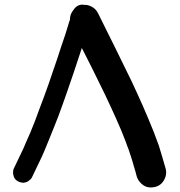

<svg xmlns="http://www.w3.org/2000/svg" viewBox="-20 -787 786 840"><path d="M281.2 -686.5 265.6 -635.7C252.9 -599.6 241.2 -563.5 229.5 -527.3C216.8 -491.2 205.1 -455.1 192.4 -418.9C179.7 -382.8 167 -347.7 153.3 -312.5C140.6 -276.4 127 -241.2 112.3 -206.1L96.7 -170.9C91.8 -160.2 86.9 -148.4 82 -136.7C75.2 -122.1 68.4 -108.4 61.5 -93.8C54.7 -79.1 47.9 -65.4 41 -50.8C38.1 -45.9 37.1 -39.1 37.1 -32.2V-29.3C38.1 -20.5 40 -13.7 43.9 -6.8C47.9 -1 53.7 3.9 61.5 7.8C68.4 10.7 76.2 12.7 83 12.7C90.8 11.7 97.7 9.8 104.5 4.9C111.3 0 117.2 -4.9 120.1 -11.7L163.1 -101.6C168 -113.3 173.8 -125 178.7 -137.7C183.6 -149.4 188.5 -161.1 193.4 -173.8C208 -210 222.7 -245.1 236.3 -281.2C250 -317.4 262.7 -354.5 275.4 -390.6C293.9 -443.4 311.5 -496.1 329.1 -549.8C332 -558.6 335 -568.4 337.9 -577.1C354.5 -543.9 372.1 -510.7 388.7 -476.6L439.5 -373C456.1 -338.9 471.7 -303.7 487.3 -269.5C502.9 -235.4 517.6 -200.2 531.2 -164.1C534.2 -154.3 538.1 -144.5 542 -134.8L551.8 -105.5C556.6 -90.8 561.5 -75.2 565.4 -60.5C570.3 -45.9 574.2 -30.3 578.1 -15.6C581.1 -4.9 586.9 4.9 595.7 13.7C604.5 22.5 613.3 28.3 624 31.2C628.9 32.2 634.8 33.2 639.6 33.2C645.5 33.2 651.4 32.2 657.2 31.2C669.9 28.3 679.7 22.5 686.5 15.6C694.3 7.8 700.2 -2 704.1 -13.7C706.1 -20.5 707 -26.4 707 -32.2C707 -37.1 706.1 -43 705.1 -47.9C700.2 -64.5 695.3 -82 690.4 -98.6C685.5 -115.2 679.7 -132.8 674.8 -150.4L651.4 -212.9C636.7 -250 621.1 -286.1 605.5 -322.3C589.8 -358.4 573.2 -393.6 556.6 -429.7L483.4 -579.1C459 -628.9 433.6 -678.7 409.2 -728.5C404.3 -738.3 397.5 -747.1 387.7 -753.9C377 -760.7 367.2 -764.6 356.4 -765.6H348.6C345.7 -766.6 341.8 -766.6 338.9 -766.6C335.9 -766.6 334 -766.6 331.1 -765.6C324.2 -764.6 317.4 -760.7 311.5 -755.9C306.6 -751 302.7 -746.1 299.8 -741.2C298.8 -740.2 297.9 -738.3 296.9 -737.3C291 -728.5 287.1 -718.8 286.1 -706.1V-700.2C284.2 -695.3 282.2 -691.4 281.2 -686.5Z"/></svg>

Font: Citrustime FakeCyr
Style: Regular
Weight: 400
Version: Version 1.1